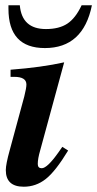

<svg xmlns="http://www.w3.org/2000/svg" viewBox="-20 -698 368 727"><path d="M216 -142 238 -128Q190 -49 153 -20Q116 9 70 9Q2 9 2 -54Q2 -76 17 -130L72 -333Q80 -365 80 -378Q80 -407 34 -407H20V-434Q138 -443 223 -462L132 -128Q123 -97 123 -77Q123 -61 138 -61Q159 -61 202 -122ZM289 -678H328Q295 -516 150 -516Q12 -516 12 -665V-678H55Q63 -588 154 -588Q204 -588 235 -608.5Q266 -629 289 -678Z"/></svg>

Font: STIX
Style: Bold Italic
Weight: 700
Italic angle: -16.33°
Designer: MicroPress Inc., with final additions and corrections provided by Coen Hoffman, Elsevier (retired)
Version: Version 1.1.1